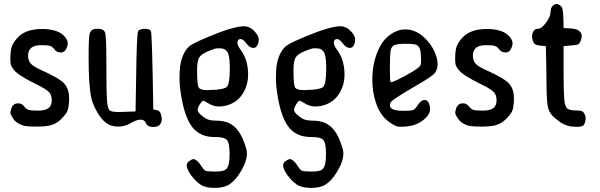

<svg xmlns="http://www.w3.org/2000/svg" viewBox="-20 -628 2970 951"><path d="M293 -48.8Q267.6 -18.6 235.4 -8.8Q211.9 -1 160.6 -1Q109.4 -1 92.8 -6.8Q61.5 -17.6 48.3 -36.1Q35.2 -54.7 32.7 -63.5Q30.3 -72.3 35.2 -87.9Q43 -116.2 70.3 -116.2Q87.9 -116.2 98.6 -102.1Q109.4 -87.9 121.1 -84Q132.8 -80.1 168.5 -80.1Q204.1 -80.1 220.7 -92.8Q236.3 -104.5 236.3 -130.9Q236.3 -157.2 223.6 -170.9Q210.9 -185.5 163.1 -209Q66.4 -255.9 46.9 -284.2Q35.2 -299.8 33.2 -310.1Q31.2 -320.3 31.2 -332Q31.2 -377 38.6 -397.5Q45.9 -418 65.4 -439.5Q104.5 -484.4 188.5 -484.4Q270.5 -484.4 302.7 -444.3Q313.5 -429.7 314.5 -421.9Q317.4 -410.2 312.5 -396.5Q302.7 -368.2 282.2 -368.2Q260.7 -368.2 250 -382.8Q239.3 -397.5 227.1 -400.9Q214.8 -404.3 182.6 -404.3Q150.4 -404.3 134.8 -391.1Q119.1 -377.9 119.1 -352.5Q119.1 -327.1 132.8 -312.5Q146.5 -297.9 181.6 -282.2Q273.4 -241.2 297.9 -214.4Q322.3 -187.5 322.3 -143.6V-126Q320.3 -95.7 314.9 -81.1Q309.6 -66.4 293 -48.8Z M565.4 -1Q530.3 -1 506.3 -18.6Q482.4 -36.1 460.9 -73.7Q439.5 -111.3 432.6 -141.6Q418.9 -202.1 418.9 -343.8Q418.9 -449.2 424.8 -463.4Q430.7 -477.5 438.5 -481.4Q447.3 -485.4 463.9 -485.4Q493.2 -485.4 500 -467.8Q506.8 -449.2 506.8 -338.9Q506.8 -182.6 509.8 -133.3Q512.7 -84 527.3 -78.6Q542 -73.2 562.5 -73.2Q585.9 -73.2 651.4 -76.2Q652.3 -140.6 654.3 -244.1Q657.2 -460.9 664.1 -473.6Q666 -478.5 675.8 -481.9Q685.5 -485.4 696.3 -485.4Q722.7 -485.4 727.5 -473.6Q733.4 -463.9 739.3 -85.9Q745.1 -85 758.3 -82Q771.5 -79.1 776.4 -64Q781.2 -48.8 781.2 -38.6Q781.2 -28.3 777.3 -19.5Q768.6 1 739.3 1H738.3Q710.9 1 702.1 -18.6Q695.3 -35.2 677.7 -35.2Q676.8 -35.2 675.8 -35.2Q656.2 -35.2 627.9 -18.6Q599.6 -1 565.4 -1Z M1051.8 -183.6Q1094.7 -188.5 1103.5 -197.3Q1118.2 -212.9 1118.2 -288.1V-306.6Q1116.2 -360.4 1104.5 -373Q1093.8 -388.7 1069.3 -388.7H1056.6Q1044.9 -388.7 1010.3 -374Q975.6 -359.4 965.8 -341.8Q956.1 -322.3 956.1 -281.2Q956.1 -206.1 964.8 -193.4Q974.6 -181.6 1007.8 -181.6Q1015.6 -181.6 1025.4 -182.6Q1038.1 -183.6 1051.8 -183.6ZM925.8 239.3Q905.3 209 904.8 192.9Q904.3 176.8 919.9 168Q935.5 157.2 944.3 161.1Q960.9 168.9 975.1 191.4Q989.3 213.9 998 217.8Q1007.8 221.7 1049.8 221.7Q1091.8 221.7 1103.5 206.1Q1117.2 190.4 1117.2 135.3Q1117.2 80.1 1104 65.4Q1090.8 50.8 1048.8 50.8Q1045.9 50.8 1043 50.8Q973.6 50.8 935.5 5.4Q897.5 -40 878.9 -144.5Q869.1 -201.2 869.1 -238.3Q869.1 -275.4 872.1 -299.8Q881.8 -364.3 915 -396.5Q939.5 -418.9 1075.2 -470.7Q1152.3 -498 1186.5 -498Q1220.7 -498 1245.1 -467.8Q1261.7 -448.2 1261.7 -433.1Q1261.7 -418 1256.8 -408.2Q1250 -390.6 1235.4 -390.6Q1216.8 -390.6 1201.2 -412.1Q1183.6 -434.6 1172.9 -434.6Q1156.2 -434.6 1156.2 -418Q1156.2 -401.4 1170.9 -382.8Q1209 -333 1209 -257.8Q1209 -210.9 1187.5 -172.9Q1161.1 -124 1108.4 -107.4Q1087.9 -100.6 1063 -100.6Q1038.1 -100.6 1013.7 -115.2Q991.2 -128.9 985.4 -128.9Q979.5 -127.9 969.2 -110.8Q959 -93.8 959 -83Q959 -72.3 979 -55.7Q999 -39.1 1014.2 -34.7Q1029.3 -30.3 1052.7 -30.3Q1107.4 -30.3 1140.6 -1Q1173.8 28.3 1194.3 90.8Q1203.1 116.2 1203.1 131.8Q1203.1 175.8 1165 233.4Q1142.6 268.6 1115.7 285.6Q1088.9 302.7 1043 302.7Q997.1 302.7 972.7 286.1Q948.2 269.5 925.8 239.3Z M1529.3 -183.6Q1572.3 -188.5 1581.1 -197.3Q1595.7 -212.9 1595.7 -288.1V-306.6Q1593.8 -360.4 1582 -373Q1571.3 -388.7 1546.9 -388.7H1534.2Q1522.5 -388.7 1487.8 -374Q1453.1 -359.4 1443.4 -341.8Q1433.6 -322.3 1433.6 -281.2Q1433.6 -206.1 1442.4 -193.4Q1452.1 -181.6 1485.4 -181.6Q1493.2 -181.6 1502.9 -182.6Q1515.6 -183.6 1529.3 -183.6ZM1403.3 239.3Q1382.8 209 1382.3 192.9Q1381.8 176.8 1397.5 168Q1413.1 157.2 1421.9 161.1Q1438.5 168.9 1452.6 191.4Q1466.8 213.9 1475.6 217.8Q1485.4 221.7 1527.3 221.7Q1569.3 221.7 1581.1 206.1Q1594.7 190.4 1594.7 135.3Q1594.7 80.1 1581.5 65.4Q1568.4 50.8 1526.4 50.8Q1523.4 50.8 1520.5 50.8Q1451.2 50.8 1413.1 5.4Q1375 -40 1356.4 -144.5Q1346.7 -201.2 1346.7 -238.3Q1346.7 -275.4 1349.6 -299.8Q1359.4 -364.3 1392.6 -396.5Q1417 -418.9 1552.7 -470.7Q1629.9 -498 1664.1 -498Q1698.2 -498 1722.7 -467.8Q1739.3 -448.2 1739.3 -433.1Q1739.3 -418 1734.4 -408.2Q1727.5 -390.6 1712.9 -390.6Q1694.3 -390.6 1678.7 -412.1Q1661.1 -434.6 1650.4 -434.6Q1633.8 -434.6 1633.8 -418Q1633.8 -401.4 1648.4 -382.8Q1686.5 -333 1686.5 -257.8Q1686.5 -210.9 1665 -172.9Q1638.7 -124 1585.9 -107.4Q1565.4 -100.6 1540.5 -100.6Q1515.6 -100.6 1491.2 -115.2Q1468.8 -128.9 1462.9 -128.9Q1457 -127.9 1446.8 -110.8Q1436.5 -93.8 1436.5 -83Q1436.5 -72.3 1456.5 -55.7Q1476.6 -39.1 1491.7 -34.7Q1506.8 -30.3 1530.3 -30.3Q1585 -30.3 1618.2 -1Q1651.4 28.3 1671.9 90.8Q1680.7 116.2 1680.7 131.8Q1680.7 175.8 1642.6 233.4Q1620.1 268.6 1593.3 285.6Q1566.4 302.7 1520.5 302.7Q1474.6 302.7 1450.2 286.1Q1425.8 269.5 1403.3 239.3Z M1911.1 -106.4Q1911.1 -79.1 1978.5 -79.1Q2015.6 -79.1 2025.9 -83Q2036.1 -86.9 2050.8 -109.9Q2065.4 -132.8 2084 -132.8Q2102.5 -131.8 2108.4 -103.5Q2110.4 -96.7 2110.4 -88.9Q2110.4 -51.8 2057.6 -20.5Q2019.5 0 1966.8 0Q1956.1 0 1945.8 -2.4Q1935.5 -4.9 1912.1 -20.5Q1862.3 -53.7 1840.8 -123Q1824.2 -173.8 1824.2 -233.4Q1824.2 -329.1 1864.3 -401.4Q1883.8 -437.5 1918 -460Q1952.1 -482.4 1985.4 -482.4H1988.3Q2045.9 -482.4 2094.7 -428.7Q2127.9 -392.6 2141.6 -346.7Q2147.5 -329.1 2147.5 -309.1Q2147.5 -289.1 2135.7 -268.6Q2123 -251 2051.8 -210Q1921.9 -134.8 1915 -121.1Q1911.1 -113.3 1911.1 -106.4ZM2035.2 -408.2Q2022.5 -411.1 1986.3 -411.1Q1950.2 -411.1 1934.1 -404.8Q1918 -398.4 1914.6 -376Q1911.1 -353.5 1911.1 -289.1Q1911.1 -224.6 1915 -220.7H1916Q1932.6 -220.7 2025.4 -274.4Q2049.8 -290 2057.6 -297.9Q2065.4 -304.7 2065.4 -322.3V-343.8Q2064.5 -380.9 2056.2 -393.1Q2047.9 -405.3 2035.2 -408.2Z M2496.1 -48.8Q2470.7 -18.6 2438.5 -8.8Q2415 -1 2363.8 -1Q2312.5 -1 2295.9 -6.8Q2264.6 -17.6 2251.5 -36.1Q2238.3 -54.7 2235.8 -63.5Q2233.4 -72.3 2238.3 -87.9Q2246.1 -116.2 2273.4 -116.2Q2291 -116.2 2301.8 -102.1Q2312.5 -87.9 2324.2 -84Q2335.9 -80.1 2371.6 -80.1Q2407.2 -80.1 2423.8 -92.8Q2439.5 -104.5 2439.5 -130.9Q2439.5 -157.2 2426.8 -170.9Q2414.1 -185.5 2366.2 -209Q2269.5 -255.9 2250 -284.2Q2238.3 -299.8 2236.3 -310.1Q2234.4 -320.3 2234.4 -332Q2234.4 -377 2241.7 -397.5Q2249 -418 2268.6 -439.5Q2307.6 -484.4 2391.6 -484.4Q2473.6 -484.4 2505.9 -444.3Q2516.6 -429.7 2517.6 -421.9Q2520.5 -410.2 2515.6 -396.5Q2505.9 -368.2 2485.4 -368.2Q2463.9 -368.2 2453.1 -382.8Q2442.4 -397.5 2430.2 -400.9Q2418 -404.3 2385.7 -404.3Q2353.5 -404.3 2337.9 -391.1Q2322.3 -377.9 2322.3 -352.5Q2322.3 -327.1 2335.9 -312.5Q2349.6 -297.9 2384.8 -282.2Q2476.6 -241.2 2501 -214.4Q2525.4 -187.5 2525.4 -143.6V-126Q2523.4 -95.7 2518.1 -81.1Q2512.7 -66.4 2496.1 -48.8Z M2830.1 0Q2791 0 2757.8 -20.5Q2719.7 -47.9 2709 -63.5Q2699.2 -78.1 2695.3 -91.8Q2687.5 -120.1 2687 -208.5Q2686.5 -296.9 2683.6 -399.4L2654.3 -402.3Q2636.7 -404.3 2629.9 -409.2Q2623 -414.1 2619.1 -425.8Q2615.2 -438.5 2615.2 -448.7Q2615.2 -459 2619.1 -466.8Q2627 -485.4 2642.6 -485.4Q2643.6 -485.4 2644.5 -485.4Q2662.1 -485.4 2684.6 -515.6Q2707 -545.9 2707 -569.3Q2707 -591.8 2721.7 -602.5Q2728.5 -608.4 2735.8 -608.4Q2743.2 -608.4 2752.4 -602.5Q2761.7 -596.7 2765.6 -585.9Q2770.5 -572.3 2771.5 -489.3Q2785.2 -488.3 2814 -486.3Q2842.8 -484.4 2854.5 -468.8Q2861.3 -460.9 2861.3 -450.2Q2861.3 -439.5 2856.4 -426.3Q2851.6 -413.1 2843.8 -408.2Q2835 -404.3 2771.5 -399.4V-259.8Q2771.5 -172.9 2774.9 -135.3Q2778.3 -97.7 2791.5 -89.4Q2804.7 -81.1 2829.6 -81.1Q2854.5 -81.1 2862.8 -77.1Q2871.1 -73.2 2876 -62Q2880.9 -50.8 2880.9 -42Q2880.9 -32.2 2876.5 -19Q2872.1 -5.9 2864.3 -3.9Q2856.4 0 2843.8 0Z"/></svg>

Font: Semi-Sweet
Style: Book
Weight: 400
Designer: Walter E Stewart
Version: 0.5